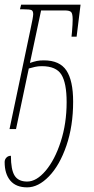

<svg xmlns="http://www.w3.org/2000/svg" viewBox="-21 -556 405 827"><path d="M-1 142Q-1 131 6.5 123Q14 115 26 115Q26 175 42 200.5Q58 226 96 226Q136 226 175.5 179.5Q215 133 240.5 54.5Q266 -24 266 -116Q266 -198 243.5 -234.5Q221 -271 159 -271Q143 -271 130 -268Q117 -265 103 -261L48 0H20L110 -428Q122 -483 122 -495Q122 -509 114.5 -512.5Q107 -516 79 -516H65L70 -536H326L309 -398H287L289 -418Q292 -453 292 -472Q292 -498 285 -504.5Q278 -511 258 -511H156L108 -285Q126 -291 138 -293.5Q150 -296 168 -296Q236 -296 265 -252.5Q294 -209 294 -118Q294 -13 265 71.5Q236 156 190 203.5Q144 251 96 251Q48 251 23.5 222Q-1 193 -1 142Z"/></svg>

Font: Noto Serif CondThin
Style: Italic
Weight: 250
Width: 3
Italic angle: -12°
Designer: Monotype Design Team
Foundry: Monotype Imaging Inc.
Version: Version 1.001